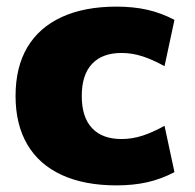

<svg xmlns="http://www.w3.org/2000/svg" viewBox="-20 -550 590 580"><path d="M332 10Q235 10 166.5 -21.5Q98 -53 62.5 -113.5Q27 -174 27 -260Q27 -347 62.5 -407Q98 -467 166.5 -498.5Q235 -530 332 -530Q383 -530 425 -520.5Q467 -511 507 -490L477 -350Q441 -370 410 -380Q379 -390 347 -390Q289 -390 258 -357Q227 -324 227 -260Q227 -196 258 -163Q289 -130 347 -130Q379 -130 410 -140Q441 -150 477 -170L507 -30Q467 -9 425 0.5Q383 10 332 10Z"/></svg>

Font: M PLUS 1 Thin Black
Style: Regular
Weight: 900
Version: Version 1.001